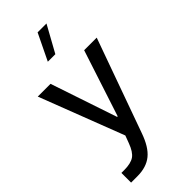

<svg xmlns="http://www.w3.org/2000/svg" viewBox="-313 -838 1128 1128"><g transform="rotate(-45 251.0 -274.5)"><path d="M208.5 11.7 190.9 58.6C177.7 94.2 162.1 118.7 143.1 131.8C124 144.5 96.7 150.9 60.5 150.9H36.6V231.4H88.9C139.2 231.4 179.7 218.8 210.4 193.8C241.2 168.9 266.6 127.4 286.6 70.3L496.1 -513.7H391.6L256.3 -99.6H251.5L112.3 -513.7H6.3ZM192.9 -616.7H255.4L346.2 -781.2H272.5Z"/></g></svg>

Font: Estedad Medium
Style: Regular
Weight: 500
Designer: Amin Abedi
Version: Version 7.3